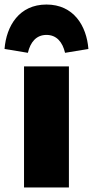

<svg xmlns="http://www.w3.org/2000/svg" viewBox="-64 -827 410 847"><path d="M141 -807C21 -807 -36 -713 -44 -611L59 -594C70 -641 96 -673 141 -673C186 -673 212 -641 223 -594L326 -611C318 -713 261 -807 141 -807ZM240 -534H42V0H240Z"/></svg>

Font: Fira Sans Heavy
Style: Regular
Weight: 900
Designer: bBox Type GmbH & Carrois Corporate GbR & Edenspiekermann AG
Foundry: bBox Type GmbH & Carrois Corporate GbR & Edenspiekermann AG
Version: Version 4.300;PS 004.300;hotconv 1.0.88;makeotf.lib2.5.64775